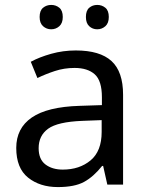

<svg xmlns="http://www.w3.org/2000/svg" viewBox="-20 -750 601 780"><path d="M288 -545Q386 -545 433 -502Q480 -459 480 -365V0H416L399 -76H395Q360 -32 321.5 -11Q283 10 215 10Q142 10 94 -28.5Q46 -67 46 -149Q46 -229 109 -272.5Q172 -316 303 -320L394 -323V-355Q394 -422 365 -448Q336 -474 283 -474Q241 -474 203 -461.5Q165 -449 132 -433L105 -499Q140 -518 188 -531.5Q236 -545 288 -545ZM314 -259Q214 -255 175.5 -227Q137 -199 137 -148Q137 -103 164.5 -82Q192 -61 235 -61Q303 -61 348 -98.5Q393 -136 393 -214V-262ZM141 -681Q141 -707 155 -718.5Q169 -730 188 -730Q207 -730 221 -718.5Q235 -707 235 -681Q235 -656 221 -643.5Q207 -631 188 -631Q169 -631 155 -643.5Q141 -656 141 -681ZM329 -681Q329 -707 342.5 -718.5Q356 -730 375 -730Q394 -730 408 -718.5Q422 -707 422 -681Q422 -656 408 -643.5Q394 -631 375 -631Q356 -631 342.5 -643.5Q329 -656 329 -681Z"/></svg>

Font: Noto Sans Palmyrene
Style: Regular
Weight: 400
Designer: Monotype Design Team
Foundry: Monotype Imaging Inc.
Version: Version 2.001; ttfautohint (v1.8.4.7-5d5b)